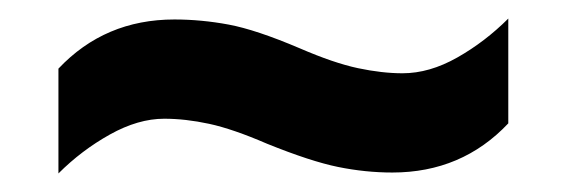

<svg xmlns="http://www.w3.org/2000/svg" viewBox="-20 -456 612 207"><path d="M268 -301Q231 -317 205.5 -322.5Q180 -328 157 -328Q129 -328 98.5 -311Q68 -294 43 -269V-382Q93 -435 168 -435Q197 -435 226.5 -429.5Q256 -424 303 -404Q340 -388 366 -382.5Q392 -377 414 -377Q443 -377 473 -394Q503 -411 528 -436V-323Q478 -270 403 -270Q374 -270 344.5 -276Q315 -282 268 -301Z"/></svg>

Font: Noto Sans Tangsa
Style: Bold
Weight: 700
Version: Version 1.504